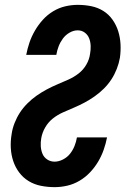

<svg xmlns="http://www.w3.org/2000/svg" viewBox="-20 -763 540 791"><path d="M205 8Q176 8 148.5 2.5Q121 -3 98 -17Q75 -31 59 -52.5Q43 -74 34.5 -99.5Q26 -125 24.5 -153.5Q23 -182 28 -211Q31 -233 40 -256Q49 -279 62 -299Q75 -319 93 -337Q111 -355 131 -369Q151 -383 172.5 -394.5Q194 -406 216.5 -415.5Q239 -425 261.5 -435Q284 -445 303.5 -460Q323 -475 335.5 -496.5Q348 -518 351 -541Q354 -557 353.5 -573.5Q353 -590 347.5 -604.5Q342 -619 329.5 -628.5Q317 -638 300 -638Q283 -638 266.5 -628.5Q250 -619 239 -604Q228 -589 221.5 -572Q215 -555 212 -537H88Q93 -563 101.5 -588Q110 -613 124 -637Q138 -661 156.5 -681.5Q175 -702 199 -716.5Q223 -731 249 -737Q275 -743 300 -743Q329 -743 356 -737.5Q383 -732 405.5 -718Q428 -704 443.5 -682Q459 -660 467 -634.5Q475 -609 476.5 -581Q478 -553 474 -525Q470 -502 461 -479Q452 -456 439 -436Q426 -416 408.5 -398.5Q391 -381 370.5 -366.5Q350 -352 328.5 -340.5Q307 -329 284.5 -319.5Q262 -310 239.5 -300Q217 -290 198 -275Q179 -260 166.5 -238.5Q154 -217 150 -194Q147 -177 148 -160.5Q149 -144 155 -129.5Q161 -115 174.5 -106Q188 -97 205 -97Q222 -97 239.5 -106Q257 -115 268.5 -129.5Q280 -144 287 -161.5Q294 -179 297 -197H421Q416 -171 407 -145.5Q398 -120 384 -96.5Q370 -73 350.5 -52.5Q331 -32 307 -18Q283 -4 257 2Q231 8 205 8Z"/></svg>

Font: Iosevka Curly XBdObl
Style: Regular
Weight: 800
Italic angle: -9°
Monospace: yes
Designer: Belleve Invis
Foundry: Belleve Invis
Version: Version 11.1.0; ttfautohint (v1.8.3)